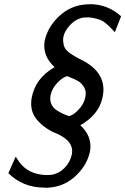

<svg xmlns="http://www.w3.org/2000/svg" viewBox="-20 -724 599 918"><path d="M20 104 55 25 71 49Q115 111 203 113Q218 113 225 112Q262 106 288.5 79Q315 52 323 16Q337 -47 252 -85Q199 -105 160 -147.5Q121 -190 131 -254Q148 -350 241 -403Q183 -456 193 -526Q206 -592 261 -645Q316 -698 392 -703Q400 -704 417 -704Q499 -701 559 -646L529 -570Q526 -573 515.5 -584.5Q505 -596 500 -600.5Q495 -605 483.5 -614.5Q472 -624 461.5 -628Q451 -632 435.5 -636Q420 -640 402 -641Q387 -641 379 -640Q339 -634 307.5 -595.5Q276 -557 283 -519Q285 -495 303 -479Q321 -463 359 -443L379 -433Q455 -392 471 -328Q476 -304 474 -285Q474 -277 473 -273L469 -253Q450 -174 364 -125Q421 -73 411 -4Q399 62 344 115Q289 168 214 173Q202 175 189 173Q89 172 20 104ZM222 -270V-269Q217 -245 226 -225.5Q235 -206 254.5 -194.5Q274 -183 285.5 -178Q297 -173 309 -169Q328 -171 355 -199Q382 -227 388 -260Q394 -286 382.5 -306Q371 -326 355 -335.5Q339 -345 320 -352L302 -360Q281 -356 255 -329Q229 -302 222 -270Z"/></svg>

Font: Coval
Style: Book Italic
Weight: 350
Foundry: Context Ltd
Version: Version 001.000